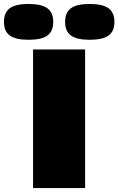

<svg xmlns="http://www.w3.org/2000/svg" viewBox="-107 -950 598 970"><path d="M60 -700H323V0H60ZM162 -839Q162 -792 132.5 -770.5Q103 -749 37 -749Q-28 -749 -57.5 -770.5Q-87 -792 -87 -839Q-87 -887 -57.5 -908.5Q-28 -930 37 -930Q102 -930 132 -908.5Q162 -887 162 -839ZM471 -839Q471 -792 441.5 -770.5Q412 -749 346 -749Q281 -749 251.5 -770.5Q222 -792 222 -839Q222 -887 251.5 -908.5Q281 -930 346 -930Q411 -930 441 -908.5Q471 -887 471 -839Z"/></svg>

Font: Fivo Sans Modern ExtBlk
Style: Regular
Weight: 950
Designer: Alexander Slobzheninov
Foundry: Alexander Slobzheninov
Version: 1.0